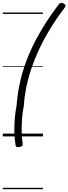

<svg xmlns="http://www.w3.org/2000/svg" viewBox="-20 -979 491 1378"><path d="M442 -921Q382 -842 331.5 -758Q281 -674 243 -585.5Q205 -497 181 -405.5Q157 -314 151 -220Q142 -176 138.5 -129.5Q135 -83 135.5 -38.5Q136 6 142 45Q145 61 139.5 67.5Q134 74 121 76Q107 78 100 75.5Q93 73 92 64Q84 17 83 -31Q82 -79 86 -127.5Q90 -176 99 -222Q106 -319 129 -412Q152 -505 190.5 -594.5Q229 -684 281.5 -771Q334 -858 399 -944Q409 -957 417.5 -958.5Q426 -960 438 -953Q449 -947 450.5 -940.5Q452 -934 442 -921ZM0 369H288V379H0ZM0 -20H288V0H0ZM0 -505H288V-500H0ZM0 -889H288V-879H0Z"/></svg>

Font: Playwrite HR Guides
Style: Regular
Weight: 400
Designer: Veronika Burian, José Scaglione
Foundry: TypeTogether
Version: Version 1.003